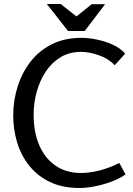

<svg xmlns="http://www.w3.org/2000/svg" viewBox="-20 -927 664 959"><path d="M378 12Q292 12 229.5 -18Q167 -48 126 -99.5Q85 -151 65.5 -216Q46 -281 46 -350Q46 -425 68 -494.5Q90 -564 132.5 -619Q175 -674 239 -706Q303 -738 387 -738Q422 -738 463.5 -729.5Q505 -721 543 -704Q581 -687 605 -659L553 -601Q524 -633 475.5 -650.5Q427 -668 385 -668Q327 -668 283 -641.5Q239 -615 209 -570Q179 -525 163.5 -469Q148 -413 148 -355Q148 -265 177 -199.5Q206 -134 259 -98.5Q312 -63 384 -63Q426 -63 475 -75Q524 -87 576 -113L607 -56Q578 -35 537.5 -20Q497 -5 455 3.5Q413 12 378 12ZM362 -845 438 -906H505L403 -772H320L214 -907H283Z"/></svg>

Font: Rosario Light
Style: Regular
Weight: 400
Version: Version 1.101; ttfautohint (v1.8.1.43-b0c9)